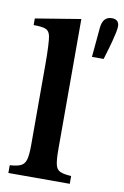

<svg xmlns="http://www.w3.org/2000/svg" viewBox="-95 -915 625 970"><g transform="rotate(10 218.0 -430.5)"><path d="M247 -830V-164Q247 -111 252.5 -85Q258 -59 277 -50.5Q296 -42 334 -40V0H19V-40Q57 -42 76 -51.5Q95 -61 101.5 -85.5Q108 -110 108 -157V-570Q108 -628 106 -666Q104 -704 101 -717Q96 -742 78.5 -750Q61 -758 15 -758V-792ZM393 -651H333L347 -804Q353 -861 399 -861Q418 -861 427 -851.5Q436 -842 436 -826Q436 -813 431.5 -792Q427 -771 421.5 -750Q416 -729 412 -715Z"/></g></svg>

Font: Libre Baskerville
Style: Bold
Weight: 700
Designer: Pablo Impallari, Rodrigo Fuenzalida
Foundry: Pablo Impallari, Rodrigo Fuenzalida
Version: Version 1.051; ttfautohint (v1.8.4.7-5d5b)